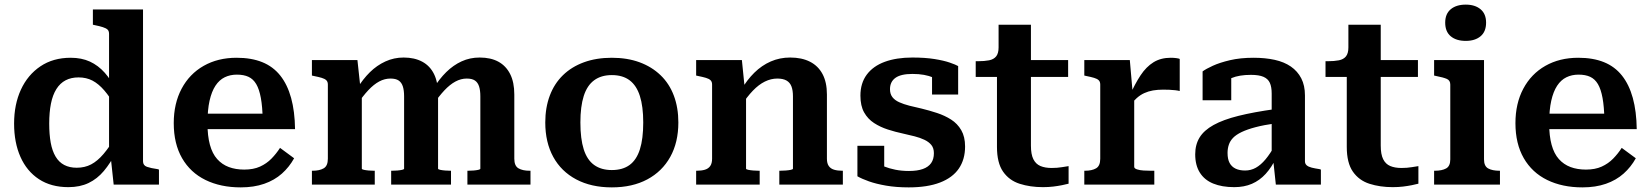

<svg xmlns="http://www.w3.org/2000/svg" viewBox="-20 -799 7141 831"><path d="M599 -101Q599 -83 616 -77Q633 -71 662 -67L668 -65V0H472L459 -121L452 -115V-652Q452 -665 445.5 -671Q439 -677 425 -681.5Q411 -686 391 -690L382 -692V-758H599ZM286 -549Q333 -549 369 -532.5Q405 -516 433.5 -484Q462 -452 483 -406L481 -336Q456 -379 431.5 -407.5Q407 -436 380.5 -450Q354 -464 320 -464Q288 -464 264 -451.5Q240 -439 224 -413.5Q208 -388 200.5 -350.5Q193 -313 193 -264Q193 -217 199.5 -181.5Q206 -146 220.5 -121.5Q235 -97 258 -85Q281 -73 312 -73Q347 -73 374.5 -87.5Q402 -102 428 -132.5Q454 -163 482 -210L483 -141Q458 -93 429.5 -59Q401 -25 363.5 -7Q326 11 276 11Q201 11 148.5 -23.5Q96 -58 68.5 -120Q41 -182 41 -264Q41 -347 70.5 -411Q100 -475 155 -512Q210 -549 286 -549Z M878 -265Q878 -211 888.5 -172.5Q899 -134 920 -110.5Q941 -87 970.5 -76Q1000 -65 1037 -65Q1077 -65 1105.5 -78Q1134 -91 1155 -112.5Q1176 -134 1192 -159L1253 -114Q1232 -76 1200 -47.5Q1168 -19 1123.5 -3.5Q1079 12 1022 12Q935 12 869.5 -20Q804 -52 768 -114.5Q732 -177 732 -266Q732 -351 766 -415Q800 -479 861.5 -514Q923 -549 1004 -549Q1068 -549 1115 -530Q1162 -511 1193 -472Q1224 -433 1240 -375Q1256 -317 1257 -240H843V-307H1141L1117 -281Q1116 -337 1109 -375Q1102 -413 1089 -435Q1076 -457 1055.5 -466.5Q1035 -476 1005 -476Q976 -476 952.5 -464.5Q929 -453 912.5 -428Q896 -403 887 -363Q878 -323 878 -265Z M1330 0V-60H1333Q1363 -60 1381 -70.5Q1399 -81 1399 -112V-433Q1399 -445 1392.5 -451.5Q1386 -458 1372.5 -462Q1359 -466 1339 -470L1330 -472V-539H1527L1540 -419L1546 -416V-69Q1546 -66 1555 -64Q1564 -62 1576 -61Q1588 -60 1598 -60H1602V0ZM1932 0H1673V-60H1676Q1687 -60 1699.5 -61Q1712 -62 1720.5 -64Q1729 -66 1729 -69V-382Q1729 -408 1723.5 -425Q1718 -442 1705.5 -450.5Q1693 -459 1670 -459Q1645 -459 1621.5 -446.5Q1598 -434 1574 -408.5Q1550 -383 1523 -343L1525 -415Q1551 -457 1581 -486.5Q1611 -516 1648 -533Q1685 -550 1727 -550Q1774 -550 1807.5 -532Q1841 -514 1858.5 -478.5Q1876 -443 1876 -390V-69Q1876 -66 1885 -64Q1894 -62 1906.5 -61Q1919 -60 1930 -60H1932ZM2276 0H2003V-60H2006Q2017 -60 2029.5 -61Q2042 -62 2050.5 -64Q2059 -66 2059 -69V-382Q2059 -408 2053.5 -425Q2048 -442 2035.5 -450.5Q2023 -459 2000 -459Q1975 -459 1951 -446Q1927 -433 1903.5 -408Q1880 -383 1853 -344L1855 -415Q1881 -457 1911.5 -487Q1942 -517 1978 -533.5Q2014 -550 2056 -550Q2104 -550 2137 -532Q2170 -514 2188 -478.5Q2206 -443 2206 -390V-112Q2206 -81 2224 -70.5Q2242 -60 2272 -60H2276Z M2916 -269Q2916 -183 2881 -120Q2846 -57 2781.5 -22.5Q2717 12 2628 12Q2539 12 2474 -22.5Q2409 -57 2374.5 -120Q2340 -183 2340 -269Q2340 -333 2359.5 -385Q2379 -437 2416.5 -473.5Q2454 -510 2507.5 -529.5Q2561 -549 2628 -549Q2695 -549 2748 -529.5Q2801 -510 2839 -473.5Q2877 -437 2896.5 -385Q2916 -333 2916 -269ZM2492 -269Q2492 -198 2506.5 -152.5Q2521 -107 2551.5 -85Q2582 -63 2628 -63Q2675 -63 2705 -85Q2735 -107 2749.5 -152.5Q2764 -198 2764 -269Q2764 -338 2749.5 -383.5Q2735 -429 2705 -451.5Q2675 -474 2628 -474Q2582 -474 2551.5 -451.5Q2521 -429 2506.5 -383.5Q2492 -338 2492 -269Z M2993 0V-60H2996Q3016 -60 3031 -64.5Q3046 -69 3054 -80.5Q3062 -92 3062 -112V-433Q3062 -445 3055.5 -451.5Q3049 -458 3035.5 -462Q3022 -466 3002 -470L2993 -472V-539H3191L3203 -420L3209 -416V-69Q3209 -66 3218.5 -64Q3228 -62 3241 -61Q3254 -60 3264 -60H3268V0ZM3628 0H3353V-60H3356Q3367 -60 3380.5 -61Q3394 -62 3403 -64Q3412 -66 3412 -69V-382Q3412 -408 3405.5 -425Q3399 -442 3384 -450.5Q3369 -459 3344 -459Q3317 -459 3290.5 -446Q3264 -433 3238.5 -406.5Q3213 -380 3187 -340L3188 -410Q3213 -453 3245 -484.5Q3277 -516 3316 -533Q3355 -550 3400 -550Q3450 -550 3485.5 -532Q3521 -514 3540 -478.5Q3559 -443 3559 -390V-112Q3559 -92 3567 -80.5Q3575 -69 3590 -64.5Q3605 -60 3625 -60H3628Z M4022 -136Q4022 -158 4011 -171.5Q4000 -185 3981 -194Q3962 -203 3938.5 -209Q3915 -215 3888 -221Q3855 -228 3822.5 -238.5Q3790 -249 3763 -266.5Q3736 -284 3720 -312.5Q3704 -341 3704 -385Q3704 -439 3731.5 -476Q3759 -513 3809.5 -531.5Q3860 -550 3929 -550Q3984 -550 4024.5 -543.5Q4065 -537 4091 -528Q4117 -519 4127 -513V-390H4014V-489Q4027 -490 4035 -486.5Q4043 -483 4046.5 -476.5Q4050 -470 4050.5 -462Q4051 -454 4049 -445Q4037 -456 4019 -463.5Q4001 -471 3979 -475Q3957 -479 3929 -479Q3879 -479 3855.5 -462Q3832 -445 3832 -413Q3832 -392 3842.5 -378.5Q3853 -365 3872 -356.5Q3891 -348 3916 -341.5Q3941 -335 3969 -329Q4002 -321 4035.5 -310Q4069 -299 4096.5 -281.5Q4124 -264 4140.5 -235.5Q4157 -207 4157 -165Q4157 -109 4130 -69.5Q4103 -30 4048.5 -9Q3994 12 3913 12Q3859 12 3815.5 4.5Q3772 -3 3741 -14Q3710 -25 3691 -36V-168H3807V-37Q3790 -44 3780 -53Q3770 -62 3766.5 -71Q3763 -80 3764.5 -87.5Q3766 -95 3772 -98Q3786 -87 3807 -78.5Q3828 -70 3855 -64.5Q3882 -59 3914 -59Q3950 -59 3974 -67.5Q3998 -76 4010 -93Q4022 -110 4022 -136Z M4203 -466V-534H4212Q4241 -534 4261 -538Q4281 -542 4291.5 -555Q4302 -568 4302 -594L4393 -539H4603V-466ZM4442 -169Q4442 -131 4452.5 -110Q4463 -89 4483 -80.5Q4503 -72 4532 -72Q4556 -72 4576.5 -75.5Q4597 -79 4605 -80V-4Q4594 -1 4576.5 2.5Q4559 6 4538.5 8.5Q4518 11 4494 11Q4439 11 4393.5 -3.5Q4348 -18 4321.5 -56Q4295 -94 4295 -163V-522L4302 -530V-692H4442Z M5086 -544V-405Q5079 -407 5066.5 -408.5Q5054 -410 5040.5 -410.5Q5027 -411 5014 -411Q4990 -411 4970 -407.5Q4950 -404 4932.5 -396Q4915 -388 4900 -374.5Q4885 -361 4870 -342L4868 -382Q4892 -436 4916.5 -473Q4941 -510 4972.5 -529.5Q5004 -549 5047 -549Q5060 -549 5071 -547.5Q5082 -546 5086 -544ZM4673 0V-60H4676Q4706 -60 4724 -70.5Q4742 -81 4742 -112V-433Q4742 -445 4735.5 -451.5Q4729 -458 4715.5 -462Q4702 -466 4682 -470L4673 -472V-539H4870L4883 -390L4889 -394V-77Q4889 -70 4901 -66Q4913 -62 4929.5 -61Q4946 -60 4961 -60H4976V0Z M5500 -327V-265Q5450 -258 5414 -248.5Q5378 -239 5354 -227.5Q5330 -216 5317 -202.5Q5304 -189 5298.5 -172.5Q5293 -156 5293 -137Q5293 -110 5302 -93.5Q5311 -77 5328 -69Q5345 -61 5369 -61Q5394 -61 5415.5 -73Q5437 -85 5457.5 -109.5Q5478 -134 5499 -172L5504 -117Q5484 -75 5458 -46.5Q5432 -18 5398.5 -3.5Q5365 11 5322 11Q5269 11 5231 -4.5Q5193 -20 5173 -52Q5153 -84 5153 -131Q5153 -173 5172 -204Q5191 -235 5232.5 -258Q5274 -281 5340 -297.5Q5406 -314 5500 -327ZM5502 0 5490 -112 5484 -113V-394Q5484 -423 5476 -440.5Q5468 -458 5448.5 -466.5Q5429 -475 5394 -475Q5343 -475 5310 -461Q5277 -447 5263 -431Q5258 -437 5259 -445.5Q5260 -454 5266 -461.5Q5272 -469 5283 -474.5Q5294 -480 5309 -481V-365H5185V-490Q5200 -501 5229.5 -514.5Q5259 -528 5303.5 -538.5Q5348 -549 5406 -549Q5456 -549 5497 -540Q5538 -531 5567 -511Q5596 -491 5612 -460Q5628 -429 5628 -386V-101Q5628 -90 5635.5 -83.5Q5643 -77 5657 -73.5Q5671 -70 5691 -67L5697 -65V0Z M5717 -466V-534H5726Q5755 -534 5775 -538Q5795 -542 5805.5 -555Q5816 -568 5816 -594L5907 -539H6117V-466ZM5956 -169Q5956 -131 5966.5 -110Q5977 -89 5997 -80.5Q6017 -72 6046 -72Q6070 -72 6090.5 -75.5Q6111 -79 6119 -80V-4Q6108 -1 6090.5 2.5Q6073 6 6052.5 8.5Q6032 11 6008 11Q5953 11 5907.5 -3.5Q5862 -18 5835.5 -56Q5809 -94 5809 -163V-522L5816 -530V-692H5956Z M6324 -622Q6283 -622 6259 -642Q6235 -662 6235 -701Q6235 -739 6259 -759Q6283 -779 6324 -779Q6364 -779 6388 -759Q6412 -739 6412 -701Q6412 -662 6388 -642Q6364 -622 6324 -622ZM6403 -539V-109Q6403 -80 6421 -70Q6439 -60 6470 -60H6472V0H6187V-60H6190Q6221 -60 6239 -70Q6257 -80 6257 -109V-433Q6257 -451 6242 -457.5Q6227 -464 6196 -470L6187 -472V-539Z M6685 -265Q6685 -211 6695.5 -172.5Q6706 -134 6727 -110.5Q6748 -87 6777.5 -76Q6807 -65 6844 -65Q6884 -65 6912.5 -78Q6941 -91 6962 -112.5Q6983 -134 6999 -159L7060 -114Q7039 -76 7007 -47.5Q6975 -19 6930.5 -3.5Q6886 12 6829 12Q6742 12 6676.5 -20Q6611 -52 6575 -114.5Q6539 -177 6539 -266Q6539 -351 6573 -415Q6607 -479 6668.5 -514Q6730 -549 6811 -549Q6875 -549 6922 -530Q6969 -511 7000 -472Q7031 -433 7047 -375Q7063 -317 7064 -240H6650V-307H6948L6924 -281Q6923 -337 6916 -375Q6909 -413 6896 -435Q6883 -457 6862.5 -466.5Q6842 -476 6812 -476Q6783 -476 6759.5 -464.5Q6736 -453 6719.5 -428Q6703 -403 6694 -363Q6685 -323 6685 -265Z"/></svg>

Font: Roboto Serif 20pt SemiBold
Style: Regular
Weight: 600
Version: Version 1.008